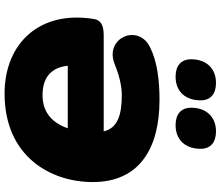

<svg xmlns="http://www.w3.org/2000/svg" viewBox="-84 -892 987 860"><g transform="rotate(90 410.0 -461.5)"><path d="M399 12C679 12 795 -193 795 -383C795 -592 644 -682 427 -682C340 -682 255 -672 190 -639C83 -586 150 -432 269 -482C313 -500 362 -513 405 -513C496 -513 553 -494 568 -432H137C91 -432 70 -418 65 -390C24 -147 172 12 399 12ZM540 -754C609 -754 646 -801 646 -866C646 -910 618 -935 568 -935C500 -935 462 -888 462 -824C462 -779 490 -754 540 -754ZM323 -754C392 -754 429 -801 429 -866C429 -910 401 -935 351 -935C283 -935 245 -888 245 -824C245 -779 273 -754 323 -754ZM274 -271H554C531 -204 485 -158 406 -158C331 -158 282 -193 274 -271Z"/></g></svg>

Font: SN Pro Black
Style: Italic
Weight: 900
Italic angle: -9°
Designer: Tobias Whetton
Foundry: Supernotes
Version: Version 1.001;Glyphs 3.2 (3249)